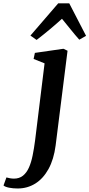

<svg xmlns="http://www.w3.org/2000/svg" viewBox="-142 -844 522 1120"><path d="M182.5 4.5Q172 85.5 141 141.8Q110 198 63.8 226.8Q17.5 255.5 -39 255.5Q-65.5 255.5 -88.5 251Q-111.5 246.5 -121.5 238L-104.5 191Q-97 193.5 -84 195.8Q-71 198 -61 198Q-29.5 198 -8.2 181Q13 164 26.5 134Q40 104 48.2 63.5Q56.5 23 62.5 -23.5L118 -474.5L54 -500L61.5 -535.5L228 -559.5L252 -548ZM71.5 -611 35.5 -636.5 197.5 -824.5H262L360 -635L320.5 -612.5Q295 -641 270.2 -672.2Q245.5 -703.5 219.5 -734.5Q185 -703 147.5 -671.8Q110 -640.5 71.5 -611Z"/></svg>

Font: Merriweather 36pt SemiBold
Style: Italic
Weight: 600
Italic angle: -7.8°
Version: Version 2.101